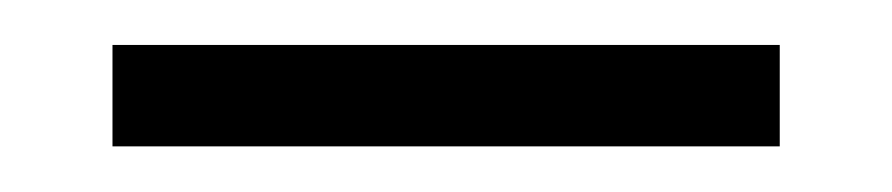

<svg xmlns="http://www.w3.org/2000/svg" viewBox="-20 -368 395 85"><path d="M325.2 -348.1V-303.2H29.8V-348.1Z"/></svg>

Font: Sinkin Sans 200 X Light
Style: Regular
Weight: 200
Designer: Keith Bates
Foundry: K-Type
Version: Sinkin Sans (version 1.0)  by Keith Bates   •   © 2014   www